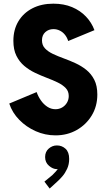

<svg xmlns="http://www.w3.org/2000/svg" viewBox="-20 -748 602 1072"><path d="M290 7.8Q231.9 7.8 179.2 -15.6Q126.5 -39.1 87.4 -79.1Q48.3 -119.1 31.7 -169.9L184.6 -233.9Q192.9 -209.5 208.3 -187.5Q223.6 -165.5 244.4 -151.9Q265.1 -138.2 289.6 -138.2Q310.1 -138.2 326.9 -147.9Q343.8 -157.7 353.8 -174.6Q363.8 -191.4 363.8 -211.9Q363.8 -238.8 346.9 -256.3Q330.1 -273.9 302.5 -287.4Q274.9 -300.8 241.9 -313.2Q209 -325.7 176 -341.3Q143.1 -356.9 115.7 -379.9Q88.4 -402.8 71.5 -436.8Q54.7 -470.7 54.7 -520Q54.7 -582.5 82.8 -629.2Q110.8 -675.8 161.1 -701.7Q211.4 -727.5 277.8 -727.5Q336.4 -727.5 382.3 -708.3Q428.2 -689 460 -655.5Q491.7 -622.1 507.3 -579.6L360.8 -519Q354.5 -539.1 342.5 -554Q330.6 -568.8 314 -577.1Q297.4 -585.4 278.3 -585.4Q251.5 -585.4 232.9 -568.6Q214.4 -551.8 214.4 -522.9Q214.4 -495.6 231.2 -477.8Q248 -460 275.4 -447Q302.7 -434.1 335.7 -422.1Q368.7 -410.2 401.6 -395Q434.6 -379.9 462.2 -357.7Q489.7 -335.4 506.6 -302.2Q523.4 -269 523.4 -220.2Q523.4 -154.8 492.2 -103.3Q460.9 -51.8 408.2 -22Q355.5 7.8 290 7.8ZM257.3 304.7 228 266.1 272.5 229.5Q280.8 221.7 291 210.2Q301.3 198.7 308.8 186.5Q316.4 174.3 316.4 164.6L334 164.1Q333.5 176.3 325 186.3Q316.4 196.3 297.4 196.3Q275.4 196.3 253.7 177.7Q231.9 159.2 231.9 128.9Q231.9 99.1 252.2 81.5Q272.5 64 297.4 64Q325.7 64 345.9 82.5Q366.2 101.1 366.2 139.2Q366.2 169.9 354.7 194.6Q343.3 219.2 328.6 236.1Q314 252.9 304.2 261.7Z"/></svg>

Font: Reddit Mono ExtraBold
Style: Regular
Weight: 800
Monospace: yes
Designer: Stephen Hutchings
Foundry: Reddit
Version: Version 1.014